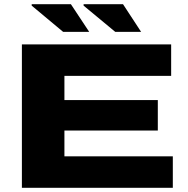

<svg xmlns="http://www.w3.org/2000/svg" viewBox="-20 -901 903 921"><path d="M533 -748 381 -874V-881H570L657 -748ZM283 -748 132 -874V-881H320L408 -748ZM85 0V-688H801V-537H289V-421H737V-275H289V-151H809V0Z"/></svg>

Font: Archivo Expanded ExtraBold
Style: Regular
Weight: 800
Width: 7
Designer: Hector Gatti
Foundry: Omnibus-Type
Version: Version 2.001; ttfautohint (v1.8.3)